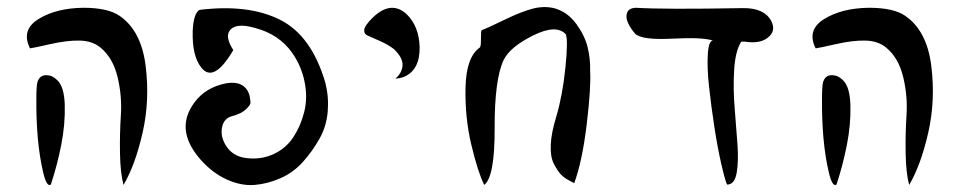

<svg xmlns="http://www.w3.org/2000/svg" viewBox="-20 -754 2716 544"><path d="M216 -732Q286 -732 319 -709Q380 -667 392.5 -568.5Q405 -470 384 -378Q363 -286 330 -230Q321 -263 320 -319Q319 -375 322.5 -428.5Q326 -482 313 -536Q300 -590 265 -619Q242 -638 206.5 -639Q171 -640 122.5 -629Q74 -618 65 -617Q39 -669 89 -700Q139 -731 216 -732ZM111 -541Q128 -541 141 -528Q162 -510 163.5 -456Q165 -402 153.5 -343.5Q142 -285 124 -231Q112 -223 102 -267Q82 -352 83 -475Q83 -509 86 -521Q92 -541 111 -541Z M549 -301Q479 -380 523 -452Q552 -500 608 -515Q662 -530 682 -496Q688 -485 689 -470Q690 -467 689.5 -461.5Q689 -456 676.5 -444Q664 -432 638 -425Q614 -419 609 -392.5Q604 -366 621.5 -339.5Q639 -313 672 -307Q715 -300 752 -316Q789 -332 810.5 -364.5Q832 -397 842 -437Q852 -477 843 -522Q834 -567 808 -604Q771 -657 702 -675Q646 -691 630 -666Q618 -648 641 -612Q585 -517 550 -563Q524 -596 526 -666Q528 -715 545 -726Q684 -743 773.5 -698Q863 -653 902 -519Q912 -479 908.5 -437.5Q905 -396 885 -360.5Q865 -325 838 -295Q811 -265 774.5 -249Q738 -233 701 -230Q664 -227 623.5 -245Q583 -263 549 -301Z M1100 -531Q1119 -547 1120.5 -568.5Q1122 -590 1096 -615Q1079 -628 1055 -638.5Q1031 -649 1021 -653.5Q1011 -658 1012 -669.5Q1013 -681 1034 -702Q1087 -755 1132 -714Q1167 -680 1169 -621Q1170 -555 1124 -536Q1113 -532 1100 -531Z M1607 -235 1592 -243Q1577 -251 1568 -261Q1559 -271 1549 -290.5Q1539 -310 1540.5 -344Q1542 -378 1556 -423Q1574 -484 1582 -562.5Q1590 -641 1583 -657Q1556 -686 1490.5 -653.5Q1425 -621 1407 -584Q1381 -529 1381.5 -391Q1382 -253 1352 -230Q1334 -266 1315.5 -343.5Q1297 -421 1299 -506.5Q1301 -592 1339 -619Q1342 -621 1342.5 -633.5Q1343 -646 1343 -657.5Q1343 -669 1346 -669Q1360 -674 1409.5 -698Q1459 -722 1491.5 -730Q1524 -738 1553 -730Q1589 -719 1613 -686Q1637 -653 1645 -620Q1653 -587 1652 -554Q1655 -508 1642.5 -403Q1630 -298 1607 -235Z M2000 -639Q1971 -649 1885.5 -644.5Q1800 -640 1780 -658Q1766 -674 1759 -690Q1752 -706 1757 -718.5Q1762 -731 1781 -732Q1860 -727 2084 -731Q2145 -732 2165 -695Q2180 -666 2155 -647Q2135 -631 2098 -635Q2081 -638 2079 -634Q2063 -607 2060 -554.5Q2057 -502 2061.5 -448.5Q2066 -395 2069.5 -345Q2073 -295 2067 -263Q2061 -231 2040 -231Q2034 -244 2023.5 -290Q2013 -336 2004 -394.5Q1995 -453 1989 -508Q1983 -563 1985.5 -601Q1988 -639 2000 -639Z M2442 -732Q2512 -732 2545 -709Q2606 -667 2618.5 -568.5Q2631 -470 2610 -378Q2589 -286 2556 -230Q2547 -263 2546 -319Q2545 -375 2548.5 -428.5Q2552 -482 2539 -536Q2526 -590 2491 -619Q2468 -638 2432.5 -639Q2397 -640 2348.5 -629Q2300 -618 2291 -617Q2265 -669 2315 -700Q2365 -731 2442 -732ZM2337 -541Q2354 -541 2367 -528Q2388 -510 2389.5 -456Q2391 -402 2379.5 -343.5Q2368 -285 2350 -231Q2338 -223 2328 -267Q2308 -352 2309 -475Q2309 -509 2312 -521Q2318 -541 2337 -541Z"/></svg>

Font: HarSinai
Style: Regular
Weight: 400
Version: Version 1.1